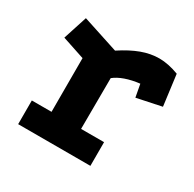

<svg xmlns="http://www.w3.org/2000/svg" viewBox="-112 -590 716 709"><g transform="rotate(30 246.0 -235.5)"><path d="M220 -414Q264 -443 302 -457Q340 -471 377 -471Q415 -471 460 -454L477 -323L372 -301L362 -355Q328 -351 301 -341.5Q274 -332 257 -318L256 -101H354V0H46V-101H130V-330L34 -362L67 -464Z"/></g></svg>

Font: Podkova ExtraBold
Style: Regular
Weight: 800
Designer: Ilya Yudin
Foundry: Cyreal (www.cyreal.org)
Version: Version 2.103